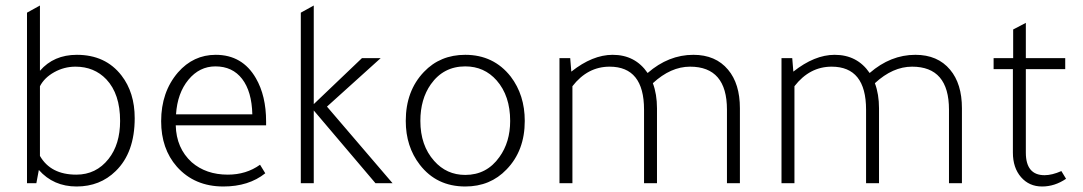

<svg xmlns="http://www.w3.org/2000/svg" viewBox="-20 -665 3932 697"><path d="M112 0H78V-619L125 -645V-408Q175 -466 259 -466Q363 -466 421 -391Q469 -329 469 -236Q469 -111 400 -44Q343 12 258 12Q174 12 121 -48ZM125 -352V-99Q164 -31 257 -31Q329 -31 374 -88Q416 -141 416 -226Q416 -324 366 -377Q322 -423 254 -423Q213 -423 177 -403Q141 -383 125 -352Z M946 -210H618Q620 -127 676 -76Q728 -31 807 -31Q874 -31 924 -67L943 -36Q883 12 791 12Q686 12 622 -60Q565 -125 565 -225Q565 -331 626 -402Q682 -466 763 -466Q860 -466 909 -381Q946 -317 946 -224ZM619 -250H896Q894 -333 859 -378.5Q824 -424 762 -424Q704 -424 664 -375.5Q624 -327 619 -250Z M1362 -454 1167 -278 1405 0H1343L1119 -264V0H1072V-619L1119 -645V-287L1294 -454Z M1669 -466Q1772 -466 1834 -387Q1885 -320 1885 -226Q1885 -118 1819 -50Q1760 12 1669 12Q1565 12 1504 -67Q1453 -133 1453 -226Q1453 -335 1519 -404Q1578 -466 1669 -466ZM1669 -424Q1590 -424 1544 -359Q1506 -305 1506 -226Q1506 -137 1556 -81Q1601 -30 1669 -30Q1747 -30 1793 -95Q1832 -149 1832 -226Q1832 -317 1783 -373Q1738 -424 1669 -424Z M2054 -405Q2131 -466 2204 -466Q2286 -466 2331 -400Q2407 -466 2497 -466Q2578 -466 2623 -412Q2666 -361 2666 -272V0H2619V-267Q2619 -423 2485 -423Q2415 -423 2350 -363Q2365 -323 2365 -272V0H2318V-267Q2318 -423 2193 -423Q2113 -423 2058 -352V0H2011V-454H2050Z M2860 -405Q2937 -466 3010 -466Q3092 -466 3137 -400Q3213 -466 3303 -466Q3384 -466 3429 -412Q3472 -361 3472 -272V0H3425V-267Q3425 -423 3291 -423Q3221 -423 3156 -363Q3171 -323 3171 -272V0H3124V-267Q3124 -423 2999 -423Q2919 -423 2864 -352V0H2817V-454H2856Z M3704 -414V-111Q3704 -29 3772 -29Q3799 -29 3833 -44L3850 -16Q3809 12 3763 12Q3716 12 3686.5 -22Q3657 -56 3657 -111V-414H3587V-454H3658V-558L3704 -582V-454H3847V-414Z"/></svg>

Font: TajawalTap
Style: Regular
Weight: 300
Designer: Boutros Fonts
Foundry: Created by Boutros International 2017
Version: Version 2.700